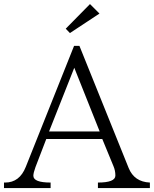

<svg xmlns="http://www.w3.org/2000/svg" viewBox="-23 -957 775 967"><path d="M430.2 -936.5 478 -888.7 329.1 -790.5 308.1 -812.5ZM731.9 -9.8H470.2V-37.6Q558.1 -37.6 558.1 -72.8Q558.1 -98.1 548.3 -120.6L492.2 -256.8H210L155.8 -115.7Q145 -85.9 145 -71.8Q145 -37.6 231.9 -37.6V-9.8H-2.9V-37.6H2.9Q75.7 -37.6 106.9 -116.7L350.1 -726.1H377L625 -110.8Q653.3 -41 731.9 -37.6ZM479 -294.9 351.1 -615.7 224.1 -294.9Z"/></svg>

Font: I.MingCP
Style: Regular
Weight: 400
Designer: I.Font Project
Version: Version 8.000; Sep 06, 2022